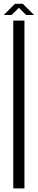

<svg xmlns="http://www.w3.org/2000/svg" viewBox="-41 -997 202 1024"><path d="M89.4 7.8H29.8V-887.2H89.4ZM38.6 -976.6H80.6L140.6 -917H98.1L59.6 -955.6L21 -917H-21Z"/></svg>

Font: Ignotum
Style: Regular
Weight: 400
Designer: GGBot
Version: 0.10